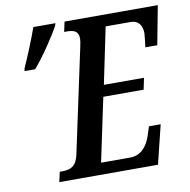

<svg xmlns="http://www.w3.org/2000/svg" viewBox="-80 -793 864 872"><g transform="rotate(-10 352.0 -357.0)"><path d="M124 0H579L623 -179H569L555 -136C540 -92 511 -54 461 -54H326L388 -347H574L585 -400H400L454 -660H568C607 -660 622 -633 622 -598C622 -590 616 -544 615 -535H670L704 -714H274L264 -668H274C307 -668 330 -662 330 -626C330 -617 328 -605 324 -587L222 -110C211 -58 185 -46 145 -46H134ZM56 -524H105C147 -572 205 -659 228 -702L232 -714H130C113 -664 77 -578 58 -536Z"/></g></svg>

Font: Noto Serif Condensed Semi
Style: Italic
Weight: 600
Width: 3
Italic angle: -12°
Designer: Monotype Design Team
Foundry: Monotype Imaging Inc.
Version: Version 1.901